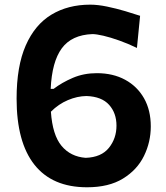

<svg xmlns="http://www.w3.org/2000/svg" viewBox="-20 -791 714 825"><path d="M354 13.7Q204.6 13.7 127.9 -83.3Q51.3 -180.2 51.3 -367.2Q51.3 -506.3 90.6 -595.7Q129.9 -685.1 200.9 -728Q272 -771 367.7 -771Q400.4 -771 440.2 -762.7Q480 -754.4 517.8 -743.2Q555.7 -731.9 582 -723.1L568.4 -585Q530.3 -603.5 492.4 -616.9Q454.6 -630.4 424.1 -637.5Q393.6 -644.5 377 -644.5Q288.1 -641.1 245.6 -583.5Q203.1 -525.9 197.8 -409.2H210.4Q246.1 -436.5 293 -456.5Q339.8 -476.6 396 -476.6Q465.8 -476.6 517.8 -448.2Q569.8 -419.9 598.9 -368.7Q627.9 -317.4 627.9 -247.6Q627.9 -180.7 598.6 -120.8Q569.3 -61 508.5 -23.7Q447.8 13.7 354 13.7ZM198.7 -311Q205.6 -210.9 244.4 -164.3Q283.2 -117.7 348.1 -112.8Q415.5 -115.2 448 -155.8Q480.5 -196.3 480.5 -251Q480.5 -305.2 448.7 -340.6Q417 -376 351.6 -378.4Q312 -377.9 271.7 -360.8Q231.4 -343.8 198.7 -311Z"/></svg>

Font: Pinar DS4-SemiBold
Style: Regular
Weight: 600
Designer: Amin Abedi
Version: Version 2.000